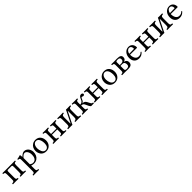

<svg xmlns="http://www.w3.org/2000/svg" viewBox="742 -2807 5406 5406"><g transform="rotate(-45 3444.5 -104.0)"><path d="M35.2 2Q30.8 -2.4 30.8 -14.4Q30.8 -26.4 35.2 -30.8Q62.5 -32.2 75.2 -34.9Q87.9 -37.6 97.9 -47.4Q107.9 -57.1 110.4 -73.7Q112.8 -90.3 112.8 -122.1V-307.1Q112.8 -347.2 107.9 -364.5Q103 -381.8 89.8 -388.9Q76.7 -396 44.9 -397.9Q40.5 -402.3 40.5 -414.6Q40.5 -426.8 44.9 -431.2Q104.5 -429.2 152.8 -429.2H437Q485.4 -429.2 544.9 -431.2Q549.3 -426.8 549.3 -414.6Q549.3 -402.3 544.9 -397.9Q513.2 -396 500 -388.9Q486.8 -381.8 481.9 -364.5Q477.1 -347.2 477.1 -307.1V-122.1Q477.1 -100.1 477.8 -86.9Q478.5 -73.7 481.9 -63Q485.4 -52.2 489.3 -47.1Q493.2 -42 502.9 -38.1Q512.7 -34.2 522.5 -33Q532.2 -31.7 550.8 -30.8Q554.7 -26.4 554.7 -14.4Q554.7 -2.4 550.8 2Q495.1 0 438 0Q385.7 0 335.9 2Q332 -2.4 332 -14.4Q332 -26.4 335.9 -30.8Q364.7 -32.7 376 -38.3Q387.2 -43.9 392.6 -62Q397.9 -80.1 397.9 -122.1V-338.9Q397.9 -370.6 390.1 -380.4Q382.3 -390.1 356 -390.1H233.9Q209 -390.1 200.4 -379.6Q191.9 -369.1 191.9 -338.9V-122.1Q191.9 -96.7 193.6 -81.5Q195.3 -66.4 198.5 -56.2Q201.7 -45.9 210 -41.3Q218.3 -36.6 226.8 -34.4Q235.4 -32.2 252.9 -30.8Q257.3 -26.4 257.3 -14.4Q257.3 -2.4 252.9 2Q193.4 0 152.8 0Q94.7 0 35.2 2Z M768.1 -312V-61Q818.8 -23.9 861.8 -23.9Q901.9 -23.9 930.7 -40.8Q959.5 -57.6 974.6 -85.7Q989.7 -113.8 996.3 -144Q1002.9 -174.3 1002.9 -208Q1002.9 -290.5 968 -341.8Q933.1 -393.1 883.8 -393.1Q833 -393.1 768.1 -312ZM615.7 233.9Q611.3 229.5 611.3 217.5Q611.3 205.6 615.7 201.2Q632.8 200.2 642.3 199Q651.9 197.8 661.4 194.1Q670.9 190.4 675 185.1Q679.2 179.7 682.6 169.2Q686 158.7 687 145Q688 131.3 688 109.9V-316.9Q688 -339.4 685.8 -351.3Q683.6 -363.3 675.3 -370.6Q667 -377.9 656.5 -380.4Q646 -382.8 623 -384.8Q621.6 -389.6 620.6 -398.9Q619.6 -408.2 621.1 -413.1Q696.8 -422.9 744.1 -441.9Q754.4 -441.9 755.9 -434.1Q764.2 -387.2 766.1 -356.9H769Q800.8 -392.1 839.8 -415.5Q878.9 -439 912.1 -439Q961.4 -439 1002.7 -410.2Q1043.9 -381.3 1066.4 -334.5Q1088.9 -287.6 1088.9 -234.9Q1088.9 -167.5 1063.5 -112.5Q1038.1 -57.6 987.1 -23.9Q936 9.8 868.2 9.8Q848.1 9.8 818.8 4.2Q789.6 -1.5 768.1 -8.8V109.9Q768.1 131.3 769 145Q770 158.7 773.4 169.2Q776.9 179.7 780.8 185.1Q784.7 190.4 794.2 194.1Q803.7 197.8 813.2 199Q822.8 200.2 839.8 201.2Q844.2 205.6 844.2 217.5Q844.2 229.5 839.8 233.9Q773.4 231.9 728 231.9Q682.1 231.9 615.7 233.9Z M1145.5 -213.9Q1145.5 -273.9 1170.2 -324.5Q1194.8 -375 1245.1 -407Q1295.4 -439 1362.3 -439Q1405.3 -439 1440.4 -425.5Q1475.6 -412.1 1498.8 -389.9Q1522 -367.7 1537.8 -337.9Q1553.7 -308.1 1560.5 -276.9Q1567.4 -245.6 1567.4 -212.9Q1567.4 -116.7 1509.3 -53.5Q1451.2 9.8 1355.5 9.8Q1304.2 9.8 1263.2 -9.5Q1222.2 -28.8 1197 -60.8Q1171.9 -92.8 1158.7 -132.1Q1145.5 -171.4 1145.5 -213.9ZM1351.6 -403.8Q1312 -403.8 1283.9 -377.4Q1255.9 -351.1 1243.7 -313.2Q1231.4 -275.4 1231.4 -231Q1231.4 -198.2 1238.8 -164.6Q1246.1 -130.9 1261 -98.4Q1275.9 -65.9 1303.5 -45.4Q1331.1 -24.9 1366.7 -24.9Q1382.8 -24.9 1397.9 -29.1Q1413.1 -33.2 1428.7 -44.2Q1444.3 -55.2 1455.6 -72.3Q1466.8 -89.4 1474.1 -117.7Q1481.4 -146 1481.4 -182.1Q1481.4 -288.1 1446 -345.9Q1410.6 -403.8 1351.6 -403.8Z M1643.6 2Q1639.2 -2.4 1639.2 -14.4Q1639.2 -26.4 1643.6 -30.8Q1661.6 -32.2 1670.4 -33.4Q1679.2 -34.7 1689 -38.3Q1698.7 -42 1702.6 -47.1Q1706.5 -52.2 1710.2 -62.7Q1713.9 -73.2 1714.6 -86.9Q1715.3 -100.6 1715.3 -122.1V-307.1Q1715.3 -328.6 1714.6 -342.3Q1713.9 -356 1710.2 -366.5Q1706.5 -377 1702.6 -382.3Q1698.7 -387.7 1689 -391.1Q1679.2 -394.5 1670.2 -395.8Q1661.1 -397 1643.6 -397.9Q1639.2 -402.3 1639.2 -414.6Q1639.2 -426.8 1643.6 -431.2Q1723.6 -429.2 1754.4 -429.2Q1786.1 -429.2 1862.3 -431.2Q1866.7 -426.8 1866.7 -414.6Q1866.7 -402.3 1862.3 -397.9Q1844.2 -396.5 1835.7 -395.5Q1827.1 -394.5 1817.9 -390.6Q1808.6 -386.7 1805.2 -382.1Q1801.8 -377.4 1798.6 -366.5Q1795.4 -355.5 1794.9 -342.5Q1794.4 -329.6 1794.4 -307.1V-242.2H2008.3V-307.1Q2008.3 -329.6 2007.8 -342.5Q2007.3 -355.5 2004.2 -366.5Q2001 -377.4 1997.6 -382.3Q1994.1 -387.2 1984.9 -390.9Q1975.6 -394.5 1966.8 -395.8Q1958 -397 1940.4 -397.9Q1936 -402.3 1936 -414.6Q1936 -426.8 1940.4 -431.2Q2018.6 -429.2 2047.4 -429.2Q2124 -429.2 2159.2 -431.2Q2163.6 -426.8 2163.6 -414.6Q2163.6 -402.3 2159.2 -397.9Q2141.1 -396.5 2132.3 -395.3Q2123.5 -394 2113.8 -390.6Q2104 -387.2 2100.3 -382.1Q2096.7 -377 2092.8 -366.5Q2088.9 -356 2088.1 -342.3Q2087.4 -328.6 2087.4 -307.1V-122.1Q2087.4 -100.6 2088.1 -86.9Q2088.9 -73.2 2092.5 -62.5Q2096.2 -51.8 2100.1 -46.6Q2104 -41.5 2113.5 -37.8Q2123 -34.2 2132.3 -33Q2141.6 -31.7 2159.2 -30.8Q2163.6 -26.4 2163.6 -14.4Q2163.6 -2.4 2159.2 2Q2081.1 0 2048.3 0Q2012.7 0 1940.4 2Q1936 -2.4 1936 -14.4Q1936 -26.4 1940.4 -30.8Q1958 -32.2 1966.8 -33.4Q1975.6 -34.7 1984.9 -38.3Q1994.1 -42 1997.6 -46.9Q2001 -51.8 2004.2 -62.7Q2007.3 -73.7 2007.8 -86.7Q2008.3 -99.6 2008.3 -122.1V-209H1794.4V-122.1Q1794.4 -99.6 1794.9 -86.7Q1795.4 -73.7 1798.6 -62.7Q1801.8 -51.8 1805.2 -46.6Q1808.6 -41.5 1817.6 -37.8Q1826.7 -34.2 1835.7 -33Q1844.7 -31.7 1862.3 -30.8Q1866.7 -26.4 1866.7 -14.4Q1866.7 -2.4 1862.3 2Q1790 0 1755.4 0Q1723.6 0 1643.6 2Z M2392.6 -63 2548.3 -375Q2558.6 -394.5 2574.2 -431.2Q2593.8 -429.2 2634.3 -429.2Q2665 -429.2 2745.1 -431.2Q2749.5 -426.8 2749.5 -414.6Q2749.5 -402.3 2745.1 -397.9Q2719.7 -397 2707 -393.8Q2694.3 -390.6 2684.3 -380.6Q2674.3 -370.6 2671.4 -352.8Q2668.5 -335 2668.5 -303.2V-126Q2668.5 -84 2675.5 -64.5Q2682.6 -44.9 2697.3 -38.6Q2711.9 -32.2 2745.1 -30.8Q2749.5 -26.4 2749.5 -14.4Q2749.5 -2.4 2745.1 2Q2667 0 2634.3 0Q2563.5 0 2517.6 2Q2513.2 -2.4 2513.2 -14.4Q2513.2 -26.4 2517.6 -30.8Q2539.1 -32.2 2550.8 -35.4Q2562.5 -38.6 2572.3 -48.3Q2582 -58.1 2585.7 -76.7Q2589.4 -95.2 2589.4 -126V-353Q2589.4 -365.2 2582.5 -365.2L2426.3 -51.8Q2409.7 -22.5 2401.4 2Q2378.9 0 2340.3 0Q2307.6 0 2229.5 2Q2225.1 -2.4 2225.1 -14.4Q2225.1 -26.4 2229.5 -30.8Q2262.7 -32.2 2277.3 -38.6Q2292 -44.9 2299.1 -64.5Q2306.2 -84 2306.2 -126V-303.2Q2306.2 -335 2303.2 -352.8Q2300.3 -370.6 2290.3 -380.6Q2280.3 -390.6 2267.6 -393.8Q2254.9 -397 2229.5 -397.9Q2225.1 -402.3 2225.1 -414.6Q2225.1 -426.8 2229.5 -431.2Q2305.7 -429.2 2340.3 -429.2Q2411.6 -429.2 2457.5 -431.2Q2461.9 -426.8 2461.9 -414.6Q2461.9 -402.3 2457.5 -397.9Q2436 -396.5 2424.3 -393.3Q2412.6 -390.1 2402.6 -380.6Q2392.6 -371.1 2388.9 -352.5Q2385.3 -334 2385.3 -303.2V-75.2Q2385.3 -63 2392.6 -63Z M2958.5 -209V-122.1Q2958.5 -96.2 2960.4 -80.8Q2962.4 -65.4 2965.6 -55.4Q2968.8 -45.4 2977.1 -40.5Q2985.4 -35.6 2994.1 -33.9Q3002.9 -32.2 3020.5 -30.8Q3024.9 -26.4 3024.9 -14.4Q3024.9 -2.4 3020.5 2Q2976.6 0 2916.5 0Q2872.6 0 2806.2 2Q2801.8 -2.4 2801.8 -14.4Q2801.8 -26.4 2806.2 -30.8Q2824.2 -32.2 2833 -33.4Q2841.8 -34.7 2851.8 -38.3Q2861.8 -42 2865.5 -47.1Q2869.1 -52.2 2873 -62.7Q2877 -73.2 2877.7 -86.9Q2878.4 -100.6 2878.4 -122.1V-307.1Q2878.4 -328.6 2877.4 -342.3Q2876.5 -356 2872.8 -366.5Q2869.1 -377 2865.2 -382.3Q2861.3 -387.7 2851.6 -391.1Q2841.8 -394.5 2832.8 -395.8Q2823.7 -397 2806.2 -397.9Q2801.8 -402.3 2801.8 -414.6Q2801.8 -426.8 2806.2 -431.2Q2872.6 -429.2 2917.5 -429.2Q2972.7 -429.2 3020.5 -431.2Q3024.9 -426.8 3024.9 -414.6Q3024.9 -402.3 3020.5 -397.9Q3005.4 -396.5 2998 -395.3Q2990.7 -394 2982.2 -390.6Q2973.6 -387.2 2970.2 -381.8Q2966.8 -376.5 2963.4 -366.5Q2960 -356.4 2959.2 -342.5Q2958.5 -328.6 2958.5 -307.1V-245.1Q3005.9 -247.1 3034.2 -271Q3062.5 -294.9 3080.1 -344.2Q3115.7 -438 3179.2 -438Q3205.1 -438 3222.2 -424.3Q3239.3 -410.6 3239.3 -393.1Q3239.3 -377.4 3226.8 -365.7Q3214.4 -354 3196.3 -354Q3179.2 -354 3168.5 -361.8Q3157.7 -368.2 3146.5 -368.2Q3131.3 -368.2 3120.8 -354.7Q3110.4 -341.3 3099.1 -311Q3093.3 -295.9 3088.1 -285.6Q3083 -275.4 3074.7 -263.7Q3066.4 -252 3055.4 -243.9Q3044.4 -235.8 3030.3 -231.9V-229Q3072.3 -229 3100.3 -211.7Q3128.4 -194.3 3147.5 -158.2L3192.4 -73.2Q3205.6 -48.8 3216.6 -41.7Q3227.5 -34.7 3256.3 -33.2Q3260.7 -28.8 3260.7 -16.6Q3260.7 -4.4 3256.3 0Q3247.6 -0.5 3225.1 0Q3202.6 0.5 3181.4 1.2Q3160.2 2 3158.2 2Q3130.9 0.5 3105.5 -50.8L3062.5 -141.1Q3055.7 -155.3 3051.3 -163.1Q3046.9 -170.9 3038.6 -180.7Q3030.3 -190.4 3020.5 -195.6Q3010.7 -200.7 2994.9 -204.6Q2979 -208.5 2958.5 -209Z M3290 2Q3285.6 -2.4 3285.6 -14.4Q3285.6 -26.4 3290 -30.8Q3308.1 -32.2 3316.9 -33.4Q3325.7 -34.7 3335.4 -38.3Q3345.2 -42 3349.1 -47.1Q3353 -52.2 3356.7 -62.7Q3360.4 -73.2 3361.1 -86.9Q3361.8 -100.6 3361.8 -122.1V-307.1Q3361.8 -328.6 3361.1 -342.3Q3360.4 -356 3356.7 -366.5Q3353 -377 3349.1 -382.3Q3345.2 -387.7 3335.4 -391.1Q3325.7 -394.5 3316.7 -395.8Q3307.6 -397 3290 -397.9Q3285.6 -402.3 3285.6 -414.6Q3285.6 -426.8 3290 -431.2Q3370.1 -429.2 3400.9 -429.2Q3432.6 -429.2 3508.8 -431.2Q3513.2 -426.8 3513.2 -414.6Q3513.2 -402.3 3508.8 -397.9Q3490.7 -396.5 3482.2 -395.5Q3473.6 -394.5 3464.4 -390.6Q3455.1 -386.7 3451.7 -382.1Q3448.2 -377.4 3445.1 -366.5Q3441.9 -355.5 3441.4 -342.5Q3440.9 -329.6 3440.9 -307.1V-242.2H3654.8V-307.1Q3654.8 -329.6 3654.3 -342.5Q3653.8 -355.5 3650.6 -366.5Q3647.5 -377.4 3644 -382.3Q3640.6 -387.2 3631.3 -390.9Q3622.1 -394.5 3613.3 -395.8Q3604.5 -397 3586.9 -397.9Q3582.5 -402.3 3582.5 -414.6Q3582.5 -426.8 3586.9 -431.2Q3665 -429.2 3693.8 -429.2Q3770.5 -429.2 3805.7 -431.2Q3810.1 -426.8 3810.1 -414.6Q3810.1 -402.3 3805.7 -397.9Q3787.6 -396.5 3778.8 -395.3Q3770 -394 3760.3 -390.6Q3750.5 -387.2 3746.8 -382.1Q3743.2 -377 3739.3 -366.5Q3735.4 -356 3734.6 -342.3Q3733.9 -328.6 3733.9 -307.1V-122.1Q3733.9 -100.6 3734.6 -86.9Q3735.4 -73.2 3739 -62.5Q3742.7 -51.8 3746.6 -46.6Q3750.5 -41.5 3760 -37.8Q3769.5 -34.2 3778.8 -33Q3788.1 -31.7 3805.7 -30.8Q3810.1 -26.4 3810.1 -14.4Q3810.1 -2.4 3805.7 2Q3727.5 0 3694.8 0Q3659.2 0 3586.9 2Q3582.5 -2.4 3582.5 -14.4Q3582.5 -26.4 3586.9 -30.8Q3604.5 -32.2 3613.3 -33.4Q3622.1 -34.7 3631.3 -38.3Q3640.6 -42 3644 -46.9Q3647.5 -51.8 3650.6 -62.7Q3653.8 -73.7 3654.3 -86.7Q3654.8 -99.6 3654.8 -122.1V-209H3440.9V-122.1Q3440.9 -99.6 3441.4 -86.7Q3441.9 -73.7 3445.1 -62.7Q3448.2 -51.8 3451.7 -46.6Q3455.1 -41.5 3464.1 -37.8Q3473.1 -34.2 3482.2 -33Q3491.2 -31.7 3508.8 -30.8Q3513.2 -26.4 3513.2 -14.4Q3513.2 -2.4 3508.8 2Q3436.5 0 3401.9 0Q3370.1 0 3290 2Z M3881.8 -213.9Q3881.8 -273.9 3906.5 -324.5Q3931.2 -375 3981.4 -407Q4031.7 -439 4098.6 -439Q4141.6 -439 4176.8 -425.5Q4211.9 -412.1 4235.1 -389.9Q4258.3 -367.7 4274.2 -337.9Q4290 -308.1 4296.9 -276.9Q4303.7 -245.6 4303.7 -212.9Q4303.7 -116.7 4245.6 -53.5Q4187.5 9.8 4091.8 9.8Q4040.5 9.8 3999.5 -9.5Q3958.5 -28.8 3933.3 -60.8Q3908.2 -92.8 3895 -132.1Q3881.8 -171.4 3881.8 -213.9ZM4087.9 -403.8Q4048.3 -403.8 4020.3 -377.4Q3992.2 -351.1 3980 -313.2Q3967.8 -275.4 3967.8 -231Q3967.8 -198.2 3975.1 -164.6Q3982.4 -130.9 3997.3 -98.4Q4012.2 -65.9 4039.8 -45.4Q4067.4 -24.9 4103 -24.9Q4119.1 -24.9 4134.3 -29.1Q4149.4 -33.2 4165 -44.2Q4180.7 -55.2 4191.9 -72.3Q4203.1 -89.4 4210.4 -117.7Q4217.8 -146 4217.8 -182.1Q4217.8 -288.1 4182.4 -345.9Q4147 -403.8 4087.9 -403.8Z M4530.8 -361.8V-246.1H4596.7Q4640.1 -246.1 4662.4 -268.8Q4684.6 -291.5 4684.6 -324.2Q4684.6 -366.7 4664.1 -382.3Q4643.6 -397.9 4601.6 -397.9Q4563.5 -397.9 4547.1 -390.6Q4530.8 -383.3 4530.8 -361.8ZM4606.9 -216.8H4530.8V-85.9Q4530.8 -52.7 4545.9 -41.7Q4561 -30.8 4601.6 -30.8Q4645.5 -30.8 4669.7 -50.3Q4693.8 -69.8 4693.8 -117.2Q4693.8 -164.1 4672.6 -190.4Q4651.4 -216.8 4606.9 -216.8ZM4379.9 2Q4375.5 -2.4 4375.5 -14.4Q4375.5 -26.4 4379.9 -30.8Q4397.9 -32.2 4406.7 -33.4Q4415.5 -34.7 4425.3 -38.3Q4435.1 -42 4439 -47.1Q4442.9 -52.2 4446.5 -62.7Q4450.2 -73.2 4450.9 -86.9Q4451.7 -100.6 4451.7 -122.1V-307.1Q4451.7 -328.6 4450.9 -342.3Q4450.2 -356 4446.5 -366.5Q4442.9 -377 4439 -382.3Q4435.1 -387.7 4425.3 -391.1Q4415.5 -394.5 4406.5 -395.8Q4397.5 -397 4379.9 -397.9Q4375.5 -402.3 4375.5 -414.6Q4375.5 -426.8 4379.9 -431.2Q4446.3 -429.2 4490.7 -429.2Q4512.7 -429.2 4546.4 -430.2Q4580.1 -431.2 4600.6 -431.2Q4689.9 -431.2 4727.3 -407.7Q4764.6 -384.3 4764.6 -331.1Q4764.6 -288.1 4742.4 -262.5Q4720.2 -236.8 4683.6 -230V-227.1Q4729.5 -218.8 4754.6 -190.9Q4779.8 -163.1 4779.8 -121.1Q4779.8 -85 4768.6 -60.3Q4757.3 -35.6 4736.1 -22.2Q4714.8 -8.8 4689.2 -3.4Q4663.6 2 4628.9 2Q4591.8 2 4549.1 1Q4506.3 0 4491.7 0Q4446.3 0 4379.9 2Z M4947.3 -282.2 5128.4 -285.2Q5143.1 -285.2 5143.1 -298.8Q5143.1 -348.1 5121.3 -376Q5099.6 -403.8 5062 -403.8Q5019.5 -403.8 4988 -370.1Q4956.5 -336.4 4947.3 -282.2ZM5209.5 -92.8Q5226.1 -91.3 5230.5 -77.1Q5163.1 9.8 5056.2 9.8Q4965.8 9.8 4913.1 -46.4Q4860.4 -102.5 4860.4 -198.2Q4860.4 -301.8 4919.2 -369.4Q4978 -437 5069.3 -437Q5140.6 -437 5184.8 -388.7Q5229 -340.3 5229 -263.2Q5229 -246.1 5210.4 -246.1L4944.3 -248Q4944.3 -150.4 4981.9 -94.7Q5019.5 -39.1 5085.4 -39.1Q5126 -39.1 5152.8 -50.5Q5179.7 -62 5209.5 -92.8Z M5305.2 2Q5300.8 -2.4 5300.8 -14.4Q5300.8 -26.4 5305.2 -30.8Q5323.2 -32.2 5332 -33.4Q5340.8 -34.7 5350.6 -38.3Q5360.4 -42 5364.3 -47.1Q5368.2 -52.2 5371.8 -62.7Q5375.5 -73.2 5376.2 -86.9Q5377 -100.6 5377 -122.1V-307.1Q5377 -328.6 5376.2 -342.3Q5375.5 -356 5371.8 -366.5Q5368.2 -377 5364.3 -382.3Q5360.4 -387.7 5350.6 -391.1Q5340.8 -394.5 5331.8 -395.8Q5322.8 -397 5305.2 -397.9Q5300.8 -402.3 5300.8 -414.6Q5300.8 -426.8 5305.2 -431.2Q5385.3 -429.2 5416 -429.2Q5447.8 -429.2 5523.9 -431.2Q5528.3 -426.8 5528.3 -414.6Q5528.3 -402.3 5523.9 -397.9Q5505.9 -396.5 5497.3 -395.5Q5488.8 -394.5 5479.5 -390.6Q5470.2 -386.7 5466.8 -382.1Q5463.4 -377.4 5460.2 -366.5Q5457 -355.5 5456.5 -342.5Q5456.1 -329.6 5456.1 -307.1V-242.2H5669.9V-307.1Q5669.9 -329.6 5669.4 -342.5Q5668.9 -355.5 5665.8 -366.5Q5662.6 -377.4 5659.2 -382.3Q5655.8 -387.2 5646.5 -390.9Q5637.2 -394.5 5628.4 -395.8Q5619.6 -397 5602.1 -397.9Q5597.7 -402.3 5597.7 -414.6Q5597.7 -426.8 5602.1 -431.2Q5680.2 -429.2 5709 -429.2Q5785.6 -429.2 5820.8 -431.2Q5825.2 -426.8 5825.2 -414.6Q5825.2 -402.3 5820.8 -397.9Q5802.7 -396.5 5793.9 -395.3Q5785.2 -394 5775.4 -390.6Q5765.6 -387.2 5762 -382.1Q5758.3 -377 5754.4 -366.5Q5750.5 -356 5749.8 -342.3Q5749 -328.6 5749 -307.1V-122.1Q5749 -100.6 5749.8 -86.9Q5750.5 -73.2 5754.2 -62.5Q5757.8 -51.8 5761.7 -46.6Q5765.6 -41.5 5775.1 -37.8Q5784.7 -34.2 5793.9 -33Q5803.2 -31.7 5820.8 -30.8Q5825.2 -26.4 5825.2 -14.4Q5825.2 -2.4 5820.8 2Q5742.7 0 5710 0Q5674.3 0 5602.1 2Q5597.7 -2.4 5597.7 -14.4Q5597.7 -26.4 5602.1 -30.8Q5619.6 -32.2 5628.4 -33.4Q5637.2 -34.7 5646.5 -38.3Q5655.8 -42 5659.2 -46.9Q5662.6 -51.8 5665.8 -62.7Q5668.9 -73.7 5669.4 -86.7Q5669.9 -99.6 5669.9 -122.1V-209H5456.1V-122.1Q5456.1 -99.6 5456.5 -86.7Q5457 -73.7 5460.2 -62.7Q5463.4 -51.8 5466.8 -46.6Q5470.2 -41.5 5479.2 -37.8Q5488.3 -34.2 5497.3 -33Q5506.3 -31.7 5523.9 -30.8Q5528.3 -26.4 5528.3 -14.4Q5528.3 -2.4 5523.9 2Q5451.7 0 5417 0Q5385.3 0 5305.2 2Z M6054.2 -63 6210 -375Q6220.2 -394.5 6235.8 -431.2Q6255.4 -429.2 6295.9 -429.2Q6326.7 -429.2 6406.7 -431.2Q6411.1 -426.8 6411.1 -414.6Q6411.1 -402.3 6406.7 -397.9Q6381.3 -397 6368.7 -393.8Q6356 -390.6 6345.9 -380.6Q6335.9 -370.6 6333 -352.8Q6330.1 -335 6330.1 -303.2V-126Q6330.1 -84 6337.2 -64.5Q6344.2 -44.9 6358.9 -38.6Q6373.5 -32.2 6406.7 -30.8Q6411.1 -26.4 6411.1 -14.4Q6411.1 -2.4 6406.7 2Q6328.6 0 6295.9 0Q6225.1 0 6179.2 2Q6174.8 -2.4 6174.8 -14.4Q6174.8 -26.4 6179.2 -30.8Q6200.7 -32.2 6212.4 -35.4Q6224.1 -38.6 6233.9 -48.3Q6243.7 -58.1 6247.3 -76.7Q6251 -95.2 6251 -126V-353Q6251 -365.2 6244.1 -365.2L6087.9 -51.8Q6071.3 -22.5 6063 2Q6040.5 0 6002 0Q5969.2 0 5891.1 2Q5886.7 -2.4 5886.7 -14.4Q5886.7 -26.4 5891.1 -30.8Q5924.3 -32.2 5939 -38.6Q5953.6 -44.9 5960.7 -64.5Q5967.8 -84 5967.8 -126V-303.2Q5967.8 -335 5964.8 -352.8Q5961.9 -370.6 5951.9 -380.6Q5941.9 -390.6 5929.2 -393.8Q5916.5 -397 5891.1 -397.9Q5886.7 -402.3 5886.7 -414.6Q5886.7 -426.8 5891.1 -431.2Q5967.3 -429.2 6002 -429.2Q6073.2 -429.2 6119.1 -431.2Q6123.5 -426.8 6123.5 -414.6Q6123.5 -402.3 6119.1 -397.9Q6097.7 -396.5 6085.9 -393.3Q6074.2 -390.1 6064.2 -380.6Q6054.2 -371.1 6050.5 -352.5Q6046.9 -334 6046.9 -303.2V-75.2Q6046.9 -63 6054.2 -63Z M6565.9 -282.2 6747.1 -285.2Q6761.7 -285.2 6761.7 -298.8Q6761.7 -348.1 6740 -376Q6718.3 -403.8 6680.7 -403.8Q6638.2 -403.8 6606.7 -370.1Q6575.2 -336.4 6565.9 -282.2ZM6828.1 -92.8Q6844.7 -91.3 6849.1 -77.1Q6781.7 9.8 6674.8 9.8Q6584.5 9.8 6531.7 -46.4Q6479 -102.5 6479 -198.2Q6479 -301.8 6537.8 -369.4Q6596.7 -437 6688 -437Q6759.3 -437 6803.5 -388.7Q6847.7 -340.3 6847.7 -263.2Q6847.7 -246.1 6829.1 -246.1L6563 -248Q6563 -150.4 6600.6 -94.7Q6638.2 -39.1 6704.1 -39.1Q6744.6 -39.1 6771.5 -50.5Q6798.3 -62 6828.1 -92.8Z"/></g></svg>

Font: Common Serif
Style: Regular
Weight: 400
Designer: Philipp H. Poll, Khaled Hosny
Foundry: Stefan Peev, Context Ltd.
Version: Version 1.026